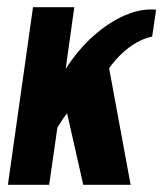

<svg xmlns="http://www.w3.org/2000/svg" viewBox="-20 -515 455 535"><path d="M2 0 72 -495H187L163 -323Q197 -376 240 -414.5Q283 -453 328.5 -472.5Q374 -492 415 -488L404 -413Q380 -408 359 -395.5Q338 -383 322 -368Q311 -358 302 -347.5Q293 -337 284 -325L344 0H212L167 -199Q159 -190 152 -178.5Q145 -167 140 -160L117 0Z"/></svg>

Font: Alumni Sans
Style: Bold Italic
Weight: 700
Italic angle: -8°
Designer: Robert E. Leuschke
Foundry: Robert E. Leuschke
Version: Version 1.016